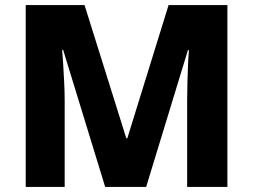

<svg xmlns="http://www.w3.org/2000/svg" viewBox="-20 -734 994 754"><path d="M393 0 228 -538H224Q226 -517 228 -484Q230 -451 232 -412Q234 -373 234 -336V0H81V-714H312L476 -191H480L642 -714H873V0H715V-339Q715 -373 716 -411Q717 -449 718.5 -482.5Q720 -516 722 -537H718L554 0Z"/></svg>

Font: Noto Sans Canadian Aboriginal ExtraBold
Style: Regular
Weight: 800
Designer: Monotype Design Team, Typotheque's Kevin King
Foundry: Monotype Imaging Inc.
Version: Version 2.004; ttfautohint (v1.8.4.7-5d5b)